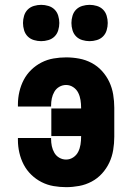

<svg xmlns="http://www.w3.org/2000/svg" viewBox="-20 -765 540 793"><path d="M253 8Q227 8 201 3.5Q175 -1 151.5 -13Q128 -25 109 -43.5Q90 -62 78 -85Q66 -108 60 -134Q54 -160 54 -186V-195H191V-191Q191 -176 194 -161.5Q197 -147 204.5 -134Q212 -121 225 -113.5Q238 -106 253 -106Q269 -106 282.5 -115Q296 -124 303 -138Q310 -152 312.5 -168Q315 -184 315 -200V-203H192V-317H315V-320Q315 -336 312.5 -352Q310 -368 303 -382Q296 -396 282.5 -405Q269 -414 253 -414Q238 -414 225 -406.5Q212 -399 204.5 -386Q197 -373 194 -358.5Q191 -344 191 -329V-325H54V-334Q54 -360 60 -386Q66 -412 78 -435Q90 -458 109 -476.5Q128 -495 151.5 -507Q175 -519 201 -523.5Q227 -528 253 -528Q280 -528 307 -523Q334 -518 358.5 -505Q383 -492 401.5 -471.5Q420 -451 431.5 -426.5Q443 -402 447.5 -374.5Q452 -347 452 -320V-200Q452 -173 447.5 -145.5Q443 -118 431.5 -93.5Q420 -69 401.5 -48.5Q383 -28 358.5 -15Q334 -2 307 3Q280 8 253 8ZM350 -595Q335 -595 320 -599.5Q305 -604 294.5 -614.5Q284 -625 279.5 -640Q275 -655 275 -670Q275 -685 279.5 -700Q284 -715 294.5 -725.5Q305 -736 320 -740.5Q335 -745 350 -745Q365 -745 380 -740.5Q395 -736 405.5 -725.5Q416 -715 420.5 -700Q425 -685 425 -670Q425 -655 420.5 -640Q416 -625 405.5 -614.5Q395 -604 380 -599.5Q365 -595 350 -595ZM150 -595Q135 -595 120 -599.5Q105 -604 94.5 -614.5Q84 -625 79.5 -640Q75 -655 75 -670Q75 -685 79.5 -700Q84 -715 94.5 -725.5Q105 -736 120 -740.5Q135 -745 150 -745Q165 -745 180 -740.5Q195 -736 205.5 -725.5Q216 -715 220.5 -700Q225 -685 225 -670Q225 -655 220.5 -640Q216 -625 205.5 -614.5Q195 -604 180 -599.5Q165 -595 150 -595Z"/></svg>

Font: Iosevka Term Curly Heavy
Style: Regular
Weight: 900
Designer: Belleve Invis
Foundry: Belleve Invis
Version: Version 32.3.0